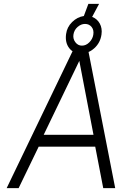

<svg xmlns="http://www.w3.org/2000/svg" viewBox="-20 -975 705 995"><path d="M14.5 0 362.5 -723H435.5L577 0H515L473.5 -215H180.5L76.5 0ZM206.5 -276.5H464.5L391 -659.5ZM399.5 -697.5Q360 -697.5 338.2 -726.2Q316.5 -755 322.5 -798.5Q327 -834.5 353.8 -860.8Q380.5 -887 414.5 -892L438 -955H493.5L457.5 -887.5Q483.5 -877.5 497 -853Q510.5 -828.5 506 -796.5Q500 -753.5 469.2 -725.5Q438.5 -697.5 399.5 -697.5ZM404.5 -738.5Q426 -738.5 443 -755.8Q460 -773 463.5 -795Q467.5 -819.5 454.8 -835.2Q442 -851 420.5 -851Q400 -851 382 -835.2Q364 -819.5 360.5 -795Q357.5 -773 370.8 -755.8Q384 -738.5 404.5 -738.5Z"/></svg>

Font: Public Sans ExtraLight
Style: Italic
Weight: 200
Italic angle: -8°
Designer: The Public Sans project authors (U.S. Web Design System). Libre Franklin designed by Pablo Impallari and Rodrigo Fuenzal
Version: Version 1.007; ttfautohint (v1.8.1) -l 8 -r 50 -G 200 -x 14 